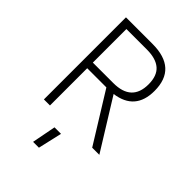

<svg xmlns="http://www.w3.org/2000/svg" viewBox="-282 -883 1254 1254"><g transform="rotate(45 344.5 -256.0)"><path d="M120 0ZM353 -344H176V0H120V-758H365Q592 -758 592 -550Q592 -371 417 -347L632 0H566ZM176 -396H365Q534 -396 534 -553Q534 -632 491.5 -669Q449 -706 365 -706H176ZM298 80H358L320 246H266Z"/></g></svg>

Font: Biryani ExtraLight
Style: Regular
Weight: 275
Designer: Dan Reynolds and Mathieu Reguer
Foundry: Dan Reynolds and Mathieu Reguer
Version: Version 1.004; ttfautohint (v1.1) -l 5 -r 5 -G 72 -x 0 -D la